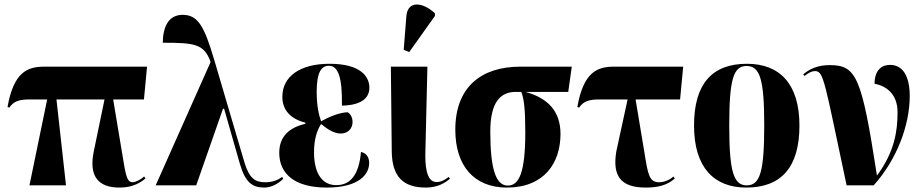

<svg xmlns="http://www.w3.org/2000/svg" viewBox="-20 -837 4161 867"><path d="M113 0H278L235 -388H452L404 -156C380 -44 421 10 519 10C561 10 600 0 637 -31L631 -40C617 -27 592 -14 580 -14C551 -14 548 -47 531 -148L491 -388H630L644 -536H180C104 -536 42 -512 14 -354L22 -351C42 -380 66 -388 115 -388H193Z M683 0H866L987 -346H992L1063 -98C1088 -11 1121 10 1174 10C1204 10 1237 -7 1259 -30L1254 -38C1238 -26 1214 -14 1178 -14C1131 -14 1106 -32 1084 -103L947 -568C903 -716 875 -770 805 -770C740 -770 716 -715 715 -644C859 -644 902 -639 931 -557Z M1455 10C1603 10 1647 -51 1647 -101C1647 -124 1637 -145 1610 -151C1601 -46 1561 -1 1499 -1C1428 -1 1398 -64 1398 -150C1398 -210 1413 -252 1430 -277C1460 -252 1490 -234 1518 -234C1552 -234 1572 -257 1572 -286C1572 -307 1563 -321 1551 -330C1517 -330 1468 -311 1430 -289C1420 -317 1410 -359 1410 -423C1410 -510 1431 -540 1465 -540C1506 -540 1526 -491 1524 -360C1621 -362 1648 -401 1648 -441C1648 -491 1609 -549 1468 -549C1335 -549 1255 -492 1255 -400C1255 -340 1292 -300 1359 -283V-278C1286 -261 1241 -221 1241 -147C1241 -51 1312 10 1455 10Z M1828 -602 1944 -765V-777C1889 -828 1821 -836 1815 -764L1803 -612ZM1903 10C1957 10 1991 -12 2012 -30L2006 -38C1989 -25 1973 -15 1951 -15C1903 -15 1899 -95 1901 -157L1910 -536H1745L1749 -154C1750 -38 1802 10 1903 10Z M2269 10C2437 10 2511 -101 2511 -232C2511 -335 2454 -394 2353 -422H2546L2562 -536H2330C2154 -536 2036 -445 2036 -251C2036 -89 2120 10 2269 10ZM2273 1C2220 1 2194 -71 2194 -243C2194 -375 2239 -422 2309 -422H2334C2347 -390 2352 -337 2352 -240C2352 -60 2325 1 2273 1Z M2896 10C2952 10 2994 -1 3027 -31L3021 -40C3007 -27 2982 -14 2957 -14C2911 -14 2906 -49 2890 -148L2850 -388H3051L3065 -536H2753C2677 -536 2615 -512 2587 -354L2595 -351C2615 -380 2639 -388 2688 -388H2814L2763 -153C2745 -44 2781 10 2896 10Z M3350 10C3508 10 3590 -82 3590 -270C3590 -458 3501 -549 3353 -549C3195 -549 3114 -458 3114 -270C3114 -82 3203 10 3350 10ZM3352 0C3293 0 3273 -61 3273 -270C3273 -479 3292 -539 3351 -539C3412 -539 3431 -479 3431 -270C3431 -61 3412 0 3352 0Z M3803 0H3925C4031 -117 4088 -274 4088 -403C4088 -493 4057 -544 3999 -544C3964 -544 3930 -524 3929 -459C3981 -449 4033 -414 4033 -330C4033 -246 4020 -152 3940 -44C3871 -490 3848 -543 3726 -543C3674 -543 3635 -526 3607 -501L3613 -494C3634 -511 3649 -516 3660 -516C3700 -516 3702 -474 3803 0Z"/></svg>

Font: Noto Serif Display Condensed ExtraBold
Style: Regular
Weight: 800
Width: 3
Designer: Monotype Design Team
Foundry: Monotype Imaging Inc.
Version: Version 2.009